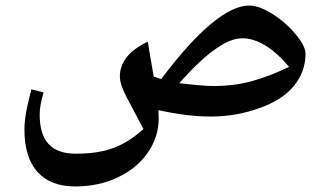

<svg xmlns="http://www.w3.org/2000/svg" viewBox="-20 -420 1171 692"><path d="M251 252Q162 252 115 199.5Q68 147 68 47Q68 30 70.5 8.5Q73 -13 79 -40Q85 -67 93 -98L137 -87Q123 -40 123 -7Q123 64 155 99Q187 134 254 134Q307 134 348.5 125Q390 116 426 96.5Q462 77 497 45Q462 -21 437 -68.5Q412 -116 412 -144Q412 -182 436.5 -213.5Q461 -245 513 -270Q513 -269 518.5 -234Q524 -199 534 -144L561 -135Q661 -268 740.5 -334Q820 -400 878 -400Q903 -400 932.5 -386Q962 -372 991.5 -349Q1021 -326 1045 -297Q1081 -255 1081 -226Q1081 -161 1039 -110Q997 -59 914 -30Q830 0 741 0Q695 0 648 -6Q601 -12 551 -23Q551 -16 551.5 -8.5Q552 -1 552 7Q552 74 512 131Q472 188 403 220Q369 236 330.5 244Q292 252 251 252ZM751 -110Q823 -110 886 -127Q949 -144 1022 -179Q978 -231 935.5 -256.5Q893 -282 854 -282Q819 -282 778.5 -257.5Q738 -233 699 -196Q660 -159 626 -120Q663 -116 694.5 -113Q726 -110 751 -110Z"/></svg>

Font: Noto Naskh Arabic
Style: Regular
Weight: 400
Designer: Monotype Design Team, David Williams, Mohamad Dakak and Nizar Qandah
Foundry: Monotype Imaging Inc.
Version: Version 2.013